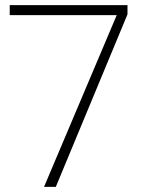

<svg xmlns="http://www.w3.org/2000/svg" viewBox="-20 -730 557 750"><path d="M18 -710H478V-674L198 0H152L436 -671H18Z"/></svg>

Font: Poppins ExtraLight
Style: Regular
Weight: 275
Designer: Ninad Kale (Devanagari), Jonny Pinhorn (Latin)
Foundry: Indian Type Foundry
Version: Version 3.200;PS 1.000;hotconv 16.6.54;makeotf.lib2.5.65590